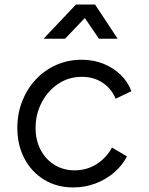

<svg xmlns="http://www.w3.org/2000/svg" viewBox="-20 -810 652 842"><path d="M301 12Q229 12 173.5 -22Q118 -56 87 -115Q56 -174 56 -249Q56 -312 77.5 -366.5Q99 -421 137.5 -462Q176 -503 227.5 -525.5Q279 -548 338 -548Q390 -548 433.5 -530.5Q477 -513 509 -482Q541 -451 556 -410L487 -377Q470 -420 431 -446.5Q392 -473 339 -473Q280 -473 234 -441.5Q188 -410 162 -359Q136 -308 136 -249Q136 -195 158 -153Q180 -111 219 -87Q258 -63 307 -63Q361 -63 404 -90.5Q447 -118 471 -163L537 -124Q516 -84 480.5 -53.5Q445 -23 399 -5.5Q353 12 301 12ZM171 -640 313 -790H397L496 -640H414L352 -731L265 -640Z"/></svg>

Font: Plus Jakarta Sans
Style: Italic
Weight: 400
Italic angle: -8°
Designer: Gumpita Rahayu
Foundry: Tokotype
Version: Version 2.006